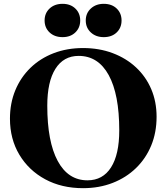

<svg xmlns="http://www.w3.org/2000/svg" viewBox="-20 -967 870 1003"><path d="M414 16Q302 16 216 -30.5Q130 -77 81 -159Q32 -241 32 -347Q32 -428 60 -495.5Q88 -563 139 -612.5Q190 -662 260 -689Q330 -716 414 -716Q498 -716 568.5 -689.5Q639 -663 690.5 -615Q742 -567 770 -501.5Q798 -436 798 -357Q798 -275 770 -207Q742 -139 690.5 -89Q639 -39 568.5 -11.5Q498 16 414 16ZM437 -25Q517 -25 560 -92.5Q603 -160 603 -286Q603 -474 548 -574.5Q493 -675 391 -675Q312 -675 269.5 -607.5Q227 -540 227 -415Q227 -227 281.5 -126Q336 -25 437 -25ZM522 -773Q481 -773 454.5 -797.5Q428 -822 428 -860Q428 -898 454.5 -922.5Q481 -947 522 -947Q564 -947 589.5 -922.5Q615 -898 615 -860Q615 -822 589.5 -797.5Q564 -773 522 -773ZM307 -773Q265 -773 239 -797.5Q213 -822 213 -860Q213 -898 239 -922.5Q265 -947 307 -947Q348 -947 373.5 -922.5Q399 -898 399 -860Q399 -822 373.5 -797.5Q348 -773 307 -773Z"/></svg>

Font: Wittgenstein Black
Style: Regular
Weight: 900
Designer: Jörg Drees
Foundry: Jörg Drees
Version: Version 1.303; ttfautohint (v1.8.4.7-5d5b)